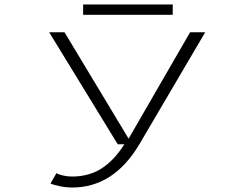

<svg xmlns="http://www.w3.org/2000/svg" viewBox="-20 -644 1090 857"><path d="M351 -624H751V-578H351ZM268 -500 554 -25 828.5 -500H896L602 0Q487.5 193 302 193Q273 193 242.5 186.2Q212 179.5 205.5 174.5L232 129Q240.5 134.5 260.5 139.2Q280.5 144 301 144Q377 144 433.2 108Q489.5 72 535 0H505.5L199.5 -500Z"/></svg>

Font: League Mono Extended UltraLight
Style: Regular
Weight: 200
Width: 9
Designer: Tyler Finck
Foundry: The League of Moveable Type / Tyler Finck
Version: Version 2.210